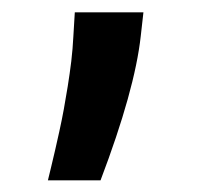

<svg xmlns="http://www.w3.org/2000/svg" viewBox="-20 -120 335 317"><path d="M216.8 -99.6 212.4 -60.5Q202.6 28.8 146 177.7H59.1Q59.6 175.8 64.2 156.7Q68.8 137.7 71 127.9Q73.2 118.2 77.9 97.2Q82.5 76.2 85.4 60.1Q88.4 43.9 91.8 22.7Q95.2 1.5 97.7 -19Q100.1 -39.6 101.1 -59.6L103.5 -99.6Z"/></svg>

Font: Interop SemBd
Style: Regular
Weight: 600
Designer: Rasmus Andersson, Google, Jang Haemin
Foundry: jhaemin
Version: Version 1.007